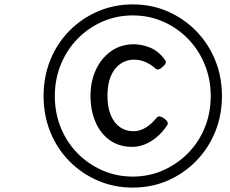

<svg xmlns="http://www.w3.org/2000/svg" viewBox="-20 -928 1045 872"><path d="M583 -76Q498 -76 424 -108Q350 -140 294.5 -196.5Q239 -253 208.5 -328.5Q178 -404 178 -492Q178 -580 208.5 -655.5Q239 -731 294.5 -787.5Q350 -844 424 -876Q498 -908 583 -908Q669 -908 742 -876Q815 -844 870.5 -787.5Q926 -731 957 -655.5Q988 -580 988 -492Q988 -404 957 -328.5Q926 -253 870.5 -196.5Q815 -140 742 -108Q669 -76 583 -76ZM583 -126Q657 -126 721 -154.5Q785 -183 834 -232.5Q883 -282 910 -348.5Q937 -415 937 -492Q937 -568 910 -634.5Q883 -701 834.5 -751Q786 -801 721.5 -829.5Q657 -858 583 -858Q509 -858 444.5 -829.5Q380 -801 331.5 -751Q283 -701 256 -634.5Q229 -568 229 -492Q229 -415 256 -348.5Q283 -282 331.5 -232.5Q380 -183 444.5 -154.5Q509 -126 583 -126ZM581 -261Q520 -261 477.5 -292Q435 -323 413 -375.5Q391 -428 391 -493Q391 -558 415.5 -611Q440 -664 484.5 -695.5Q529 -727 588 -727Q623 -727 661 -712Q699 -697 729 -657Q735 -648 732 -640.5Q729 -633 719 -625Q709 -615 700.5 -613Q692 -611 686 -617Q666 -635 641.5 -646Q617 -657 588 -657Q554 -657 526.5 -638Q499 -619 483.5 -582.5Q468 -546 468 -493Q468 -440 483.5 -404Q499 -368 525.5 -350Q552 -332 586 -332Q615 -332 642 -348.5Q669 -365 693 -395Q699 -401 708.5 -398.5Q718 -396 727 -389Q738 -381 741 -373.5Q744 -366 739 -359Q718 -327 691.5 -305Q665 -283 637 -272Q609 -261 581 -261Z"/></svg>

Font: Playwrite BE VLG
Style: Regular
Weight: 400
Designer: Veronika Burian, José Scaglione
Foundry: TypeTogether
Version: Version 1.002